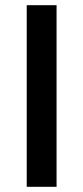

<svg xmlns="http://www.w3.org/2000/svg" viewBox="-20 -720 321 740"><path d="M83 -700H198V0H83Z"/></svg>

Font: Oak Sans SemiBold
Style: Regular
Weight: 600
Designer: Erik Kennedy, Walven
Foundry: Erik Kennedy, Walven
Version: Version 1.000